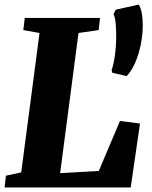

<svg xmlns="http://www.w3.org/2000/svg" viewBox="-31 -826 671 846"><path d="M-10.7 0H544.9L585.9 -281.7L497.6 -293L404.3 -72.8L233.9 -63L314.9 -680.7L403.8 -693.4L409.7 -747.1H78.1L71.8 -693.4L143.1 -680.7L62.5 -66.4L-4.9 -51.8ZM463.9 -505.4 527.3 -490.7C573.7 -540 598.1 -637.2 598.1 -713.4C598.1 -752.4 591.8 -792.5 579.6 -805.7L478.5 -783.2L469.2 -762.7C479 -748 481 -701.2 481 -664.6C481 -607.9 472.2 -548.3 460.9 -517.6Z"/></svg>

Font: Merriweather
Style: Heavy Italic
Weight: 900
Italic angle: -7.5°
Designer: Eben Sorkin
Foundry: Eben Sorkin
Version: Version 1.001